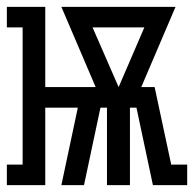

<svg xmlns="http://www.w3.org/2000/svg" viewBox="-33 -540 566 560"><path d="M-13 0V-60H33V-460H-13V-520H99V-286H246L146 -520H479L379 -286H418L467 -57V-60H513V0H413L365 -226H346V0H279V-226H260L212 0H146L194 -226H99V0ZM313 -286 388 -460H237Z"/></svg>

Font: Iosevka Slab
Style: Regular
Weight: 400
Monospace: yes
Designer: Belleve Invis
Foundry: Belleve Invis
Version: Version 11.2.4; ttfautohint (v1.8.3)